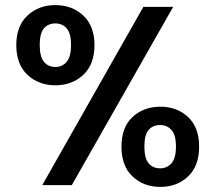

<svg xmlns="http://www.w3.org/2000/svg" viewBox="-20 -727 846 754"><path d="M44 -550Q44 -625 88 -666Q132 -707 197 -707Q263 -707 307 -666Q351 -625 351 -550Q351 -474 307 -433Q263 -392 197 -392Q132 -392 88 -433Q44 -474 44 -550ZM197 -635Q169 -635 152.5 -615.5Q136 -596 136 -550Q136 -505 152.5 -484.5Q169 -464 197 -464Q225 -464 242 -484.5Q259 -505 259 -550Q259 -596 242 -615.5Q225 -635 197 -635ZM543 -700H660L262 0H146ZM457 -151Q457 -227 500.5 -267.5Q544 -308 610 -308Q675 -308 718.5 -267.5Q762 -227 762 -151Q762 -75 718.5 -34Q675 7 610 7Q544 7 500.5 -34Q457 -75 457 -151ZM609 -236Q580 -236 563.5 -216.5Q547 -197 547 -151Q547 -106 563.5 -86Q580 -66 609 -66Q636 -66 653.5 -86Q671 -106 671 -151Q671 -197 653.5 -216.5Q636 -236 609 -236Z"/></svg>

Font: Albert Sans SemiBold
Style: Regular
Weight: 600
Designer: Andreas Rasmussen
Foundry: a.Foundry
Version: Version 1.025